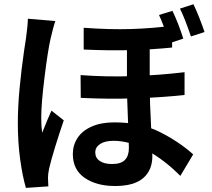

<svg xmlns="http://www.w3.org/2000/svg" viewBox="-20 -841 1017 923"><path d="M699.7 -425.3Q699.7 -357.4 706.8 -222.2Q712.4 -129.4 712.4 -90.1Q712.4 -22.7 668.2 15.3Q624 53.2 533.2 53.2Q443.8 53.2 387 14Q330.1 -25.1 330.1 -100.3Q330.1 -143.3 352.8 -178Q375.5 -212.6 420.8 -232.7Q466.1 -252.7 529.3 -252.7Q656.5 -252.7 748.7 -206.2Q840.8 -159.7 908.7 -98.9L846.9 4.6Q771.7 -71.3 687.9 -117.7Q604 -164.1 525.6 -164.1Q484.9 -164.1 461.4 -148.8Q438 -133.5 438 -108.4Q438 -81.8 459.7 -67.1Q481.4 -52.5 518.3 -52.5Q561.8 -52.5 580.7 -72.3Q599.6 -92 599.6 -128.9Q599.6 -150.6 598.5 -178.3Q597.4 -206.1 596.2 -238.5Q590.3 -381.1 590.3 -421.6V-654.3H699.7ZM867.2 -493.9V-384.5Q764.9 -373 632.6 -368.4Q500.2 -363.8 368.2 -370.6L367.4 -480Q494.9 -470.5 621.3 -475.1Q747.8 -479.7 867.2 -493.9ZM807.4 -717.3V-612.5Q714.8 -603 611.3 -600.1Q507.8 -597.2 382.3 -602.8V-707.5Q507.3 -698.2 611.2 -701.5Q715.1 -704.8 807.4 -717.3ZM222.9 -654.3Q209.7 -595.7 194 -469.1Q178.2 -342.5 178.2 -274.7Q178.2 -234.1 182.6 -202.6Q189.5 -221.4 207.8 -264.4Q220.7 -294.7 227.5 -309.1L286.6 -262.5Q264.9 -199.5 244.9 -134.3Q224.9 -69.1 216.1 -30.5Q210.4 -3.9 210.7 14.4L212.4 54.9L104.5 62.3Q88.1 6.3 76.9 -75.2Q65.7 -156.7 65.7 -249.5Q65.7 -326.9 74.1 -416Q82.5 -505.1 95.7 -596.4L105 -657.5Q113.3 -716.3 114 -751L246.1 -739.7Q241 -726.3 234 -699.2Q227.1 -672.1 222.9 -654.3ZM861.1 -655.3 794.9 -633.3Q789.3 -649.9 786.6 -659.9Q776.9 -688 765.9 -717.4Q754.9 -746.8 744.4 -769L809.1 -788.8Q823.2 -759.5 837.9 -721.6Q852.5 -683.6 861.1 -655.3ZM963.4 -687 897.9 -665.8Q866.9 -757.1 845 -799.6L909.9 -820.6Q923.6 -792.7 938.5 -754.6Q953.4 -716.6 963.4 -687Z"/></svg>

Font: Min Sans VF VF
Style: Regular
Weight: 400
Designer: Jinseong-Kim, NotoSansCJK, Nunito
Foundry: Jinseong-Kim
Version: Version 1.420;Glyphs 3.1.2 (3151)